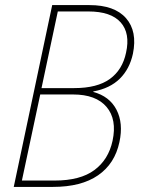

<svg xmlns="http://www.w3.org/2000/svg" viewBox="-20 -734 555 754"><path d="M34 0 185 -714H331Q430 -714 475 -662.5Q520 -611 502 -523Q489 -463 450.5 -425Q412 -387 347 -375L346 -373Q410 -356 437.5 -303Q465 -250 449 -176Q431 -91 365 -45.5Q299 0 188 0ZM143 -388H271Q362 -388 411.5 -424Q461 -460 475 -527Q492 -603 454 -646Q416 -689 327 -689H207ZM66 -25H195Q295 -25 350.5 -66Q406 -107 422 -181Q440 -265 398.5 -314Q357 -363 267 -363H138Z"/></svg>

Font: Noto Sans SemiCondensed Thin
Style: Italic
Weight: 100
Width: 4
Italic angle: -12°
Designer: Monotype Design Team
Foundry: Monotype Imaging Inc.
Version: Version 2.013; ttfautohint (v1.8.4.7-5d5b)